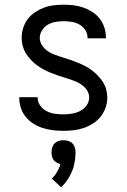

<svg xmlns="http://www.w3.org/2000/svg" viewBox="-20 -548 540 816"><path d="M249 8Q227 8 205.5 5.5Q184 3 163 -3.5Q142 -10 123.5 -21.5Q105 -33 91 -49.5Q77 -66 69.5 -87Q62 -108 62 -130V-135H140V-132Q140 -114 151 -99Q162 -84 178.5 -75.5Q195 -67 213 -64.5Q231 -62 249 -62Q267 -62 285.5 -65Q304 -68 320 -76Q336 -84 347.5 -99.5Q359 -115 359 -133Q359 -151 349 -165.5Q339 -180 324.5 -189.5Q310 -199 294 -205Q278 -211 261.5 -216Q245 -221 228.5 -226.5Q212 -232 196 -238.5Q180 -245 165 -253Q150 -261 136 -271.5Q122 -282 110.5 -294.5Q99 -307 90 -321.5Q81 -336 76.5 -353Q72 -370 72 -387Q72 -408 78.5 -429Q85 -450 98 -467Q111 -484 129 -496Q147 -508 167 -515.5Q187 -523 208.5 -525.5Q230 -528 251 -528Q272 -528 293 -525.5Q314 -523 334 -516Q354 -509 372 -497.5Q390 -486 403 -469.5Q416 -453 423 -432.5Q430 -412 430 -391V-385H352V-388Q352 -405 342.5 -420Q333 -435 318 -443.5Q303 -452 285.5 -455Q268 -458 251 -458Q234 -458 216.5 -455Q199 -452 184 -443.5Q169 -435 159 -419.5Q149 -404 149 -387Q149 -370 159 -355Q169 -340 183 -330.5Q197 -321 213.5 -315Q230 -309 246.5 -304Q263 -299 279 -293.5Q295 -288 311 -281.5Q327 -275 342.5 -267Q358 -259 371.5 -248.5Q385 -238 397 -225.5Q409 -213 418 -198.5Q427 -184 431.5 -167Q436 -150 436 -133Q436 -111 428.5 -90Q421 -69 407.5 -52Q394 -35 375 -23Q356 -11 335.5 -4Q315 3 293 5.5Q271 8 249 8ZM240 248 200 211Q204 207 207.5 203.5Q211 200 214 196Q217 192 219.5 187.5Q222 183 224.5 178.5Q227 174 230 168Q233 162 234 159V157L237 149Q233 148 229.5 147Q226 146 222.5 144Q219 142 215.5 139.5Q212 137 209.5 134Q207 131 205 127.5Q203 124 202 120.5Q201 117 200 112Q199 107 199 105V99Q199 95 199.5 90Q200 85 201.5 80.5Q203 76 205 71.5Q207 67 210 63.5Q213 60 216.5 57.5Q220 55 224.5 53Q229 51 235 49.5Q241 48 243 48H250Q254 48 259 48.5Q264 49 268.5 50.5Q273 52 277.5 54Q282 56 285.5 59Q289 62 291.5 65.5Q294 69 296 73.5Q298 78 299.5 84Q301 90 301 92V99Q301 106 300.5 113.5Q300 121 299 129Q298 137 296.5 144Q295 151 293.5 158Q292 165 289 172.5Q286 180 283 187Q280 194 276.5 200Q273 206 269 212.5Q265 219 259 227Q253 235 251 237L247 240Z"/></svg>

Font: Iosevka MaddieWtf
Style: Regular
Weight: 400
Monospace: yes
Designer: Belleve Invis
Foundry: Belleve Invis
Version: Version 31.3.0; ttfautohint (v1.8.3)